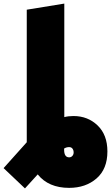

<svg xmlns="http://www.w3.org/2000/svg" viewBox="-67 -831 618 1069"><path d="M318 -12Q303 -12 290 -4V2Q290 45 318 45Q329 45 336 37Q343 29 343 18Q343 5 336.5 -3.5Q330 -12 318 -12ZM143 140 72 218 -47 105 82 -39V-144V-777L291 -811V-179Q314 -185 342 -185Q422 -185 476.5 -132.5Q531 -80 531 12Q531 110 470.5 162.5Q410 215 318 215Q203 215 143 140Z"/></svg>

Font: Repo
Style: ExtraBlack
Weight: 1000
Designer: Stefan Peev
Foundry: Context Ltd
Version: Version 001.000